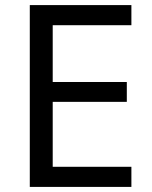

<svg xmlns="http://www.w3.org/2000/svg" viewBox="-20 -734 596 754"><path d="M496 0H97V-714H496V-635H187V-412H478V-334H187V-79H496Z"/></svg>

Font: Noto Sans Marchen
Style: Regular
Weight: 400
Designer: Monotype Design Team
Foundry: Monotype Imaging Inc.
Version: Version 2.003; ttfautohint (v1.8.4.7-5d5b)